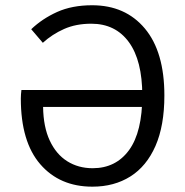

<svg xmlns="http://www.w3.org/2000/svg" viewBox="-20 -688 692 720"><path d="M326.6 12Q203.7 12 130.9 -72.3Q58.1 -156.6 58.1 -318.2Q58.1 -325.9 58.7 -334.1Q59.2 -342.4 60.3 -350.4H532.3V-287.1H141.6Q142.6 -211.9 166.7 -160.6Q190.7 -109.4 232.2 -83.3Q273.8 -57.2 327.4 -57.2Q414.5 -57.2 464.1 -125.3Q513.6 -193.4 513.6 -329.8Q513.6 -461 463.3 -530Q412.9 -599.1 322.3 -599.1Q264.9 -599.1 220.3 -579.3Q175.6 -559.4 140.6 -527.5L97.1 -578.4Q138.2 -617.8 194.2 -643.1Q250.3 -668.3 325.5 -668.3Q450.2 -668.3 523.3 -581Q596.4 -493.6 596.4 -329.8Q596.4 -216.9 563.1 -140.8Q529.7 -64.6 469 -26.3Q408.2 12 326.6 12Z"/></svg>

Font: SourceSans3VF
Style: Regular
Weight: 200
Designer: Paul D. Hunt
Foundry: Adobe
Version: Version 3.052;hotconv 1.1.0;makeotfexe 2.6.0